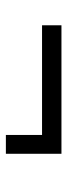

<svg xmlns="http://www.w3.org/2000/svg" viewBox="192 -566 229 653"><g transform="rotate(90 306.5 -239.5)"><path d="M503 -334V-145H439V-268H66V-334Z"/></g></svg>

Font: Piazzolla 24pt Medium
Style: Regular
Weight: 500
Designer: Juan Pablo del Peral
Foundry: Huerta Tipografica
Version: Version 2.005